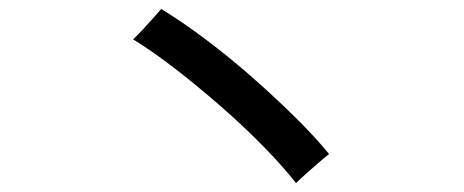

<svg xmlns="http://www.w3.org/2000/svg" viewBox="-20 -581 1040 430"><path d="M643 -171Q614 -208 570.5 -252.5Q527 -297 475.5 -342Q424 -387 373 -426.5Q322 -466 278 -493Q286 -500 299 -514Q312 -528 324.5 -542Q337 -556 341 -561Q390 -531 443 -491Q496 -451 547 -406Q598 -361 642 -317.5Q686 -274 717 -236Q708 -229 693.5 -216.5Q679 -204 665 -191.5Q651 -179 643 -171Z"/></svg>

Font: Zen Kaku Gothic Antique Medium
Style: Regular
Weight: 500
Designer: Yoshimichi Ohira
Foundry: Positype
Version: Version 1.002